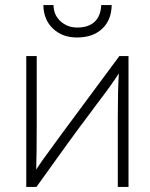

<svg xmlns="http://www.w3.org/2000/svg" viewBox="-20 -705 588 753"><path d="M283 -597Q327 -597 351 -619.5Q375 -642 377 -685H418Q417 -626 380.5 -592Q344 -558 282 -558Q224 -558 187.5 -593Q151 -628 150 -685H190Q190 -647 217 -622Q244 -597 283 -597ZM124 -485V-212Q124 -104 122 -40Q143 -73 174 -114L190 -136L225 -184L448 -485H484V28H442V-247Q442 -352 446 -417Q416 -370 362 -300L334 -262Q264 -170 123 28H83V-485Z"/></svg>

Font: Gmarket Sans TTF Light
Style: Regular
Weight: 300
Designer: Creative Director : Sungho Lee; Art Director : Kiwoong Choi; Project Manager : Sori Yang, Jongwook Yoon; Font Designer :
Foundry: Sandoll Inc.
Version: Version 1.000;hotconv 1.0.109;makeotfexe 2.5.65596